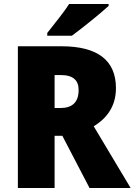

<svg xmlns="http://www.w3.org/2000/svg" viewBox="-20 -947 678 967"><path d="M527 -917V-927H328C300 -882 251 -824 218 -781V-767H342C395 -806 487 -880 527 -917ZM289 -714H70V0H255V-263H294L431 0H638L452 -311C523 -354 564 -417 564 -503C564 -643 472 -714 289 -714ZM286 -569C349 -569 376 -542 376 -494C376 -428 340 -403 284 -403H255V-569Z"/></svg>

Font: Noto Sans Devanagari SemiCondensed Black
Style: Regular
Weight: 900
Width: 4
Designer: Jelle Bosma - Monotype Design Team
Foundry: Monotype Imaging Inc.
Version: Version 2.004